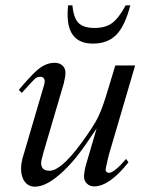

<svg xmlns="http://www.w3.org/2000/svg" viewBox="-20 -679 540 713"><path d="M481.9 -436 384.8 -106Q382.3 -97.7 378.9 -82Q374 -61.5 374 -59.1Q372.1 -51.3 372.1 -48.8Q372.1 -44.4 375.7 -40.8Q379.4 -37.1 383.8 -37.1Q404.3 -37.1 448.2 -88.9L457 -76.2Q386.2 13.2 329.1 13.2Q313.5 13.2 302.7 2.7Q292 -7.8 292 -22.9Q292 -40.5 299.8 -68.8L338.9 -202.1Q296.4 -138.2 270.5 -104.7Q244.6 -71.3 215.8 -43.9Q154.8 14.2 109.9 14.2Q85.9 14.2 72 -4.2Q58.1 -22.5 58.1 -54.2Q58.1 -68.4 63 -88.9L142.1 -357.9Q146 -368.2 146 -377.9Q146 -384.8 141.4 -389.4Q136.7 -394 129.9 -394Q118.2 -394 109.9 -386.7Q101.6 -379.4 61 -334L49.8 -345.2Q91.8 -395 115.2 -416Q147.9 -445.8 183.1 -445.8Q201.2 -445.8 212.2 -435.5Q223.1 -425.3 223.1 -408.2Q223.1 -395.5 216.8 -369.1L141.1 -111.8Q132.8 -83 132.8 -73.2Q132.8 -44.9 164.1 -44.9Q206.1 -44.9 280.8 -146Q326.7 -208.5 344 -243.4Q361.3 -278.3 382.8 -352.1L408.2 -436ZM232.9 -659.2H249Q252.9 -613.3 271.2 -594.2Q289.6 -575.2 331.1 -575.2Q371.6 -575.2 396.2 -593.3Q420.9 -611.3 446.8 -659.2H463.9Q444.3 -583 412.1 -550Q379.9 -517.1 325.2 -517.1Q231 -517.1 231 -625Q231 -643.1 232.9 -659.2Z"/></svg>

Font: Accordance
Style: Italic
Weight: 400
Italic angle: -11°
Version: Version 1.2 (build January 31, 2020) Miklal Software Solutio